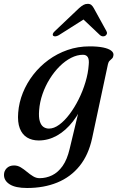

<svg xmlns="http://www.w3.org/2000/svg" viewBox="-64 -705 605 978"><path d="M405.3 -1.2Q387 84 341.5 140.4Q295.9 196.9 227.9 224.7Q159.9 252.6 74.1 252.6Q14.9 252.6 -14.4 234Q-43.7 215.5 -43.7 185.8Q-43.7 165.8 -29.8 151.8Q-15.9 137.8 7.7 137.8Q25.9 137.8 41.9 147.5Q57.9 157.3 73.2 170.2Q88.5 183.1 104.4 192.8Q120.2 202.6 137.5 202.6Q171.2 202.6 201.3 188Q231.4 173.4 254.7 140.8Q277.9 108.1 290.6 54L354.2 -210.8L370.2 -200.1Q344.5 -133.9 307.6 -86.6Q270.7 -39.3 226.4 -14.4Q182.1 10.5 133.4 10.5Q98.9 10.5 73.9 -4.6Q48.9 -19.8 36.8 -51.3Q24.7 -82.7 28.7 -131.6Q32.6 -183 52.4 -232.2Q72.2 -281.3 105.3 -324.2Q138.5 -367 182.8 -399.5Q227.1 -432 280 -450.4Q332.9 -468.8 392 -468.8Q433.8 -468.8 461.4 -463.1Q488.9 -457.3 502.1 -447.2Q515.2 -437.1 514 -424.6Q513 -413.2 507.1 -407.4Q501.2 -401.7 494.8 -395.8Q488.4 -389.9 485.9 -378.3ZM135.2 -142.2Q132.5 -107.3 138.8 -87.2Q145 -67 157.3 -58.5Q169.6 -50 185.4 -50Q210.9 -50 237.8 -69.8Q264.7 -89.5 290.2 -123.3Q315.7 -157.1 336.7 -199.2Q357.8 -241.3 371.4 -286.9Q385.1 -332.5 387.9 -374.9Q390.7 -401.6 383.2 -413.8Q375.8 -426 358.7 -426Q328.9 -426 298.3 -410.4Q267.7 -394.8 239.8 -367.1Q211.9 -339.4 189.4 -303.2Q166.8 -267.1 152.6 -226Q138.3 -184.9 135.2 -142.2ZM386 -621.2H344.8L446 -525.5Q452.4 -520.3 459.7 -519.8Q466.9 -519.3 472.9 -523Q478.2 -526.5 480.3 -532.7Q482.4 -538.9 478.2 -546.4L413.7 -663.6Q407.9 -674.2 401.1 -679.8Q394.3 -685.4 382.6 -685.4Q370.7 -685.4 360.8 -679.8Q350.8 -674.2 338.9 -663.6L215.4 -546.4Q207.1 -538.9 205.3 -532.7Q203.5 -526.5 206.6 -523Q210.9 -519.3 218.3 -519.8Q225.7 -520.3 235.1 -525.5Z"/></svg>

Font: Fraunces
Style: Italic
Weight: 900
Italic angle: -16°
Version: Version 1.000;[0bf87f6ff]